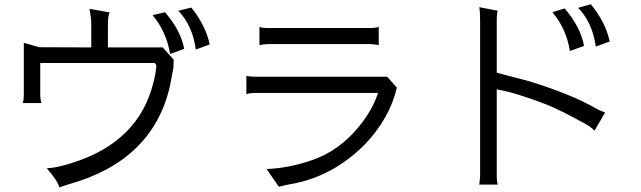

<svg xmlns="http://www.w3.org/2000/svg" viewBox="-20 -856 3040 911"><path d="M202 -58Q257 6 262 35Q262 31 304 19Q704 -92 786 -446L803 -535L804 -573L752 -631H492V-729Q492 -789 501 -797L405 -814Q413 -767 413 -745V-631L166 -632L93 -653V-413Q93 -376 87 -367H177Q171 -381 171 -413V-557H714L722 -547Q720 -512 709 -469Q641 -182 319 -82Q243 -58 202 -58ZM704 -784Q770 -705 787 -600L854 -624Q838 -711 763 -798ZM888 -820 826 -805Q894 -734 909 -621L975 -645Q957 -733 888 -820Z M1777 -642V-729Q1766 -723 1729 -723H1258Q1217 -723 1211 -729V-642Q1234 -647 1260 -647H1735Q1759 -646 1777 -642ZM1774 -415Q1745 -331 1686 -259Q1590 -140 1460 -96Q1350 -58 1245 -54L1303 30Q1344 20 1357 18Q1473 -1 1577 -64Q1726 -156 1808 -300Q1845 -365 1863 -440L1817 -492H1196Q1168 -492 1149 -496V-409Q1161 -415 1197 -415Z M2601 -798Q2667 -720 2684 -614L2751 -638Q2735 -728 2659 -816ZM2783 -836 2723 -819Q2791 -749 2807 -635L2873 -659Q2854 -750 2783 -836ZM2801 -236 2851 -322Q2826 -331 2805 -343Q2692 -408 2493 -470L2337 -511V-758Q2337 -793 2342 -805L2254 -822Q2258 -801 2258 -762V-18L2254 20H2342Q2337 8 2337 -28V-432Q2426 -417 2573 -360Q2647 -330 2763 -265Q2782 -255 2801 -236Z"/></svg>

Font: Sawarabi Gothic
Style: Regular
Weight: 400
Designer: mshio (mshio@users.sourceforge.jp)
Version: Version 20141215